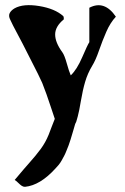

<svg xmlns="http://www.w3.org/2000/svg" viewBox="-20 -515 485 746"><path d="M327.1 -351.1V-484.9Q385.7 -515.6 430.2 -450.2Q408.2 -426.3 393.1 -391.6Q377.9 -356.9 364.7 -318.8Q351.6 -280.8 337.9 -258.8Q320.3 -229.5 310.8 -197Q301.3 -164.6 294.4 -123.5Q287.6 -82.5 282.2 -63Q280.8 -59.1 279.3 -52.7Q277.8 -46.4 276.1 -41.7Q274.4 -37.1 272 -33.2Q271.5 -30.8 266.6 -14.4Q261.7 2 260.3 6.8Q258.8 11.7 254.2 27.1Q249.5 42.5 246.8 49.1Q244.1 55.7 239 68.8Q233.9 82 229.7 89.8Q225.6 97.7 220 107.7Q214.4 117.7 208.3 125.2Q202.1 132.8 195.8 139.2Q136.2 205.1 77.1 210.9Q70.3 210.9 64.5 207Q58.6 203.1 51 195.6Q43.5 188 37.1 184.1Q81.1 131.8 92.8 119.1Q120.6 87.9 138.7 63.2Q156.7 38.6 168.9 8.8Q172.9 -2.4 181.4 -23.9Q189.9 -45.4 192.9 -53.2Q187.5 -68.8 178.2 -97.2Q168.9 -125.5 160.6 -148.9Q152.3 -172.4 144 -192.9Q130.9 -222.2 103 -276.1Q75.2 -330.1 67.9 -345.2Q62 -356.9 45.2 -388.2Q28.3 -419.4 20 -438Q12.2 -453.1 17.6 -463.9Q22.9 -474.6 37.1 -482.9Q70.8 -501.5 132.3 -491.5Q193.8 -481.4 226.1 -452.1Q228 -450.2 228 -439.9Q194.3 -412.1 194.3 -381.1Q194.3 -350.1 222.2 -312Q230.5 -300.8 239.3 -269.3Q248 -237.8 254.9 -222.2Q278.8 -244.6 299.6 -293Q320.3 -341.3 327.1 -351.1Z"/></svg>

Font: Sonetni venez
Style: Regular
Weight: 400
Designer: Alja Herlah
Foundry: Type Salon
Version: Version 1.000;hotconv 1.0.109;makeotfexe 2.5.65596